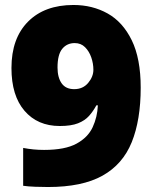

<svg xmlns="http://www.w3.org/2000/svg" viewBox="-20 -741 618 771"><path d="M173 10Q151 10 122 9Q93 8 73 5V-147Q94 -143 114.5 -141Q135 -139 157 -139Q241 -139 287 -164Q333 -189 352 -230Q371 -271 373 -318H367Q354 -294 337.5 -275.5Q321 -257 293.5 -246Q266 -235 220 -235Q131 -235 78.5 -296Q26 -357 26 -468Q26 -587 92.5 -654Q159 -721 275 -721Q351 -721 412 -687Q473 -653 509 -579.5Q545 -506 545 -389Q545 -259 509 -170Q473 -81 391.5 -35.5Q310 10 173 10ZM278 -383Q313 -383 334 -408Q355 -433 355 -461Q355 -486 346.5 -510.5Q338 -535 321.5 -551.5Q305 -568 280 -568Q249 -568 230 -545Q211 -522 211 -470Q211 -430 227.5 -406.5Q244 -383 278 -383Z"/></svg>

Font: Noto Sans Oriya Blk
Style: Regular
Weight: 900
Designer: Amélie Bonet and Sol Matas
Foundry: Google LLC
Version: Version 2.006; ttfautohint (v1.8.4.7-5d5b)